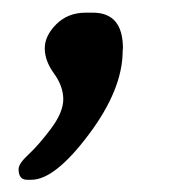

<svg xmlns="http://www.w3.org/2000/svg" viewBox="-20 -138 291 308"><path d="M117.7 -117.7H128.9Q177.2 -117.7 177.2 -60.5L176.8 -56.6Q176.8 5.4 122.3 77.9Q67.9 150.4 30.3 150.4H23.4Q9.8 150.4 9.8 133.3Q9.8 124.5 25.9 109.6Q42 94.7 61.8 68.4Q81.5 42 81.5 21.2Q81.5 0.5 66.7 -20Q51.8 -40.5 51.8 -60.5Q51.8 -80.6 70.3 -99.1Q88.9 -117.7 117.7 -117.7Z"/></svg>

Font: Averia Serif Libre
Style: Italic
Weight: 400
Italic angle: -7.90001°
Version: Version 1.002